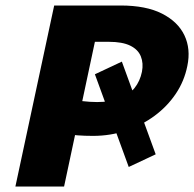

<svg xmlns="http://www.w3.org/2000/svg" viewBox="-20 -678 706 698"><path d="M318 -184Q288 -184 261.5 -186Q235 -188 204 -194L230 -317Q248 -314 278 -310.5Q308 -307 333 -307Q382 -307 416 -320.5Q450 -334 469.5 -358.5Q489 -383 496 -417Q502 -448 492 -473Q482 -498 453.5 -512Q425 -526 376 -526H325L213 0H36L177 -658H418Q511 -658 569 -628.5Q627 -599 650.5 -549.5Q674 -500 661 -438Q650 -383 619 -337Q588 -291 542 -257Q496 -223 439 -203.5Q382 -184 318 -184ZM325 -408 423 -454 546 -117 448 -71Z"/></svg>

Font: Ysabeau Office Black
Style: Italic
Weight: 900
Italic angle: -12°
Designer: Christian Thalmann (Catharsis Fonts)
Version: Version 2.001;gftools[0.9.30]; featfreeze: tnum,lnum,ss02